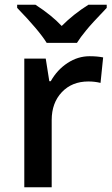

<svg xmlns="http://www.w3.org/2000/svg" viewBox="-20 -786 471 806"><path d="M239 -677Q197 -722 129 -766H52V-753Q144 -658 176 -606H303Q318 -630 342 -659Q361 -683 428 -753V-766H351Q289 -727 239 -677ZM193 -445H187L172 -540H82V0H197V-282Q197 -354 239.5 -399Q282 -444 351 -444Q378 -444 402 -438L413 -545Q388 -550 356 -550Q307 -550 263.5 -521.5Q220 -493 193 -445Z"/></svg>

Font: OpenSansMMV
Style: Semibold
Weight: 600
Designer: Steve Matteson
Foundry: Ascender Corporation
Version: Version 6.000